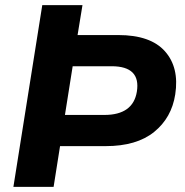

<svg xmlns="http://www.w3.org/2000/svg" viewBox="-20 -725 716 745"><path d="M32 0 144 -705H300L281 -589H439Q564 -589 620 -526Q676 -463 660 -359Q646 -268 578 -213Q510 -158 390 -158H213L188 0ZM232 -279H385Q496 -279 511 -369Q527 -468 413 -468H262Z"/></svg>

Font: Winston
Style: Bold Italic
Weight: 700
Italic angle: -9°
Designer: Original fonts by Vernon Adams / Changes by Cristiano Sobral
Foundry: Original fonts by Vernon Adams / Changes by Cristiano Sobral
Version: Version 2.503;July 17, 2020;FontCreator 13.0.0.2655 64-bit